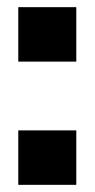

<svg xmlns="http://www.w3.org/2000/svg" viewBox="-20 -516 264 536"><path d="M31 0V-152H193V0ZM31 -344V-496H193V-344Z"/></svg>

Font: HostGroteskBold
Style: Bold
Weight: 700
Designer: Doukan Karapınar based on Poppins by Indian Type Foundry, Jonny Pinhorn
Foundry: Element Type
Version: Version 1.001; ttfautohint (v1.8.4.7-5d5b)